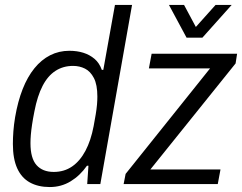

<svg xmlns="http://www.w3.org/2000/svg" viewBox="-20 -743 977 775"><path d="M181 12Q134 12 100.5 -6.5Q67 -25 49.5 -63.5Q32 -102 32 -162Q32 -186 34 -213Q36 -240 41 -270Q52 -334 71.5 -383.5Q91 -433 119 -467.5Q147 -502 182.5 -520Q218 -538 260 -538Q291 -538 316.5 -530Q342 -522 361.5 -505.5Q381 -489 391 -461H397L444 -723H513L385 0H332L337 -74H331Q303 -34 265 -11Q227 12 181 12ZM197 -49Q239 -49 271 -71Q303 -93 325 -134.5Q347 -176 358 -234Q363 -261 366.5 -282Q370 -303 371.5 -320.5Q373 -338 373 -353Q373 -401 359 -428Q345 -455 323 -466Q301 -477 275 -477Q235 -477 204 -457Q173 -437 152 -396.5Q131 -356 119 -294Q113 -264 109.5 -240.5Q106 -217 104.5 -199Q103 -181 103 -165Q103 -104 127.5 -76.5Q152 -49 197 -49ZM479 0 487 -41 828 -467H581L592 -526H937L931 -487L587 -59H870L859 0ZM915 -723 797 -591H733L662 -723H723L784 -609H748L850 -723Z"/></svg>

Font: Archivo SemiCondensed Light
Style: Italic
Weight: 300
Width: 4
Italic angle: -10°
Designer: Hector Gatti
Foundry: Omnibus-Type
Version: Version 2.001